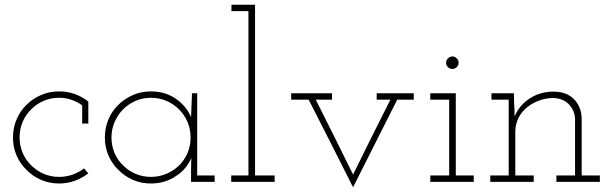

<svg xmlns="http://www.w3.org/2000/svg" viewBox="-20 -770 2595 813"><path d="M354 -36 336 -57Q314 -40 287 -30.5Q260 -21 230 -21Q195 -21 165 -34Q135 -47 112 -70Q89 -92 76 -122.5Q63 -153 63 -188Q63 -223 76 -254Q89 -285 113 -308Q135 -330 165 -343Q195 -356 230 -356Q258 -356 282.5 -347.5Q307 -339 328 -324V-247H354V-340Q329 -360 297.5 -371.5Q266 -383 230 -383Q189 -383 153.5 -367.5Q118 -352 92 -326Q65 -300 50 -264Q35 -228 35 -188Q35 -147 50 -112Q65 -77 92 -51Q118 -24 153.5 -8.5Q189 7 230 7Q265 7 296.5 -4.5Q328 -16 354 -36Z M889 0V-27H815V-375H793Q792 -349 791 -324Q790 -299 789 -274Q770 -320 725 -351.5Q680 -383 619 -383Q578 -383 542.5 -367.5Q507 -352 481 -326Q454 -300 439 -264Q424 -228 424 -188Q424 -147 439 -112Q454 -77 481 -51Q507 -24 542.5 -8.5Q578 7 619 7Q650 7 677.5 -1.5Q705 -10 727 -26Q749 -40 765 -59.5Q781 -79 790 -101Q790 -87 789.5 -74Q789 -61 789 -47V0ZM619 -356Q654 -356 684.5 -343Q715 -330 738 -307Q761 -284 774 -253.5Q787 -223 787 -188Q787 -152 774 -122Q761 -92 738 -69Q715 -47 684.5 -34Q654 -21 619 -21Q585 -21 555 -33.5Q525 -46 503 -68Q479 -90 465.5 -121Q452 -152 452 -188Q452 -222 465 -252.5Q478 -283 500 -306Q523 -329 553.5 -342.5Q584 -356 619 -356Z M1143 0V-27H1060V-750H960V-723H1032V-27H959V0Z M1662 -348H1732V-375H1575V-348H1633Q1592 -266 1551.5 -185.5Q1511 -105 1475 -31Q1436 -110 1396.5 -189.5Q1357 -269 1317 -348H1386V-375H1213V-348H1287Q1335 -254 1381.5 -162.5Q1428 -71 1475 23Q1522 -71 1568.5 -162.5Q1615 -254 1662 -348Z M1986 0V-27H1910V-375H1802V-348H1882V-27H1802V0ZM1922 -504Q1922 -515 1914 -523Q1906 -531 1896 -531Q1885 -531 1877 -523Q1869 -515 1869 -504Q1869 -493 1877 -485.5Q1885 -478 1896 -478Q1906 -478 1914 -485.5Q1922 -493 1922 -504Z M2240 0V-27H2162V-212Q2162 -243 2175 -269.5Q2188 -296 2211 -315Q2233 -333 2262 -344Q2291 -355 2324 -355Q2366 -353 2389.5 -327.5Q2413 -302 2415 -268V-27H2336V0H2520V-27H2443V-270Q2441 -320 2409.5 -351Q2378 -382 2324 -382Q2268 -382 2223.5 -353.5Q2179 -325 2159 -277Q2159 -293 2158.5 -304.5Q2158 -316 2157 -331L2156 -375H2061V-348H2134V-27H2056V0Z"/></svg>

Font: Josefin Slab Thin Light
Style: Regular
Weight: 300
Version: Version 2.000